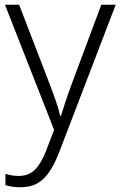

<svg xmlns="http://www.w3.org/2000/svg" viewBox="-20 -552 510 813"><path d="M66 241Q47 241 31.5 238.5Q16 236 3 232V184Q15 188 29 190.5Q43 193 59 193Q101 193 127.5 167Q154 141 175 87L209 -2L1 -532H61L188 -202Q205 -158 217 -123Q229 -88 235 -61H238Q245 -85 257 -121Q269 -157 285 -200L409 -532H470L230 94Q212 141 190 174Q168 207 138.5 224Q109 241 66 241Z"/></svg>

Font: Noto Sans Symbols Light
Style: Regular
Weight: 300
Version: Version 2.002